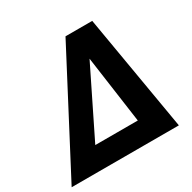

<svg xmlns="http://www.w3.org/2000/svg" viewBox="-212 -929 1094 1095"><g transform="rotate(-30 335.0 -381.5)"><path d="M661 0H-45L355 -763H531ZM410 -584 192 -141H472Z"/></g></svg>

Font: Open Sauce One ExtraBold Italic
Style: Regular
Weight: 800
Italic angle: -10°
Designer: Alfredo Marco Pradil
Foundry: Creative Sauce Fz LLC
Version: Version 1.477